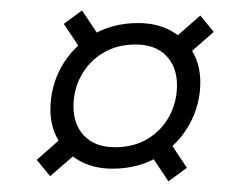

<svg xmlns="http://www.w3.org/2000/svg" viewBox="-20 -400 465 358"><path d="M99 -355.5 133 -380.5 171 -323.5 137.5 -297.5ZM353.5 -371 378.5 -340.5 321 -290 295.5 -320.5ZM328.5 -87 294 -62 256 -119 290 -145ZM48.5 -102 106 -152.5 131.5 -122 73.5 -71.5ZM237.5 -357Q272.5 -357 298.5 -342.8Q324.5 -328.5 339 -303.8Q353.5 -279 353.5 -246.5Q353.5 -204.5 333 -167.8Q312.5 -131 275.8 -108.2Q239 -85.5 189.5 -85.5Q155 -85.5 129 -99.8Q103 -114 88.5 -139Q74 -164 74 -196Q74 -238 94.2 -274.8Q114.5 -311.5 151.5 -334.2Q188.5 -357 237.5 -357ZM194.5 -125.5Q229.5 -125.5 255.5 -141.2Q281.5 -157 295.8 -183.5Q310 -210 310 -241Q310 -275.5 289.8 -296.2Q269.5 -317 233 -317Q198 -317 172 -301.2Q146 -285.5 131.5 -259.2Q117 -233 117 -201.5Q117 -167.5 137.2 -146.5Q157.5 -125.5 194.5 -125.5Z"/></svg>

Font: Newsreader 17pt
Style: Italic
Weight: 400
Italic angle: -17°
Version: Version 1.003